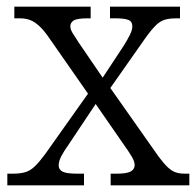

<svg xmlns="http://www.w3.org/2000/svg" viewBox="-20 -556 589 576"><path d="M2 0V-35H18Q41 -35 56 -39.5Q71 -44 84.5 -57Q98 -70 115 -93L244 -275L122 -450Q108 -469 95.5 -480Q83 -491 70 -496Q57 -501 40 -501H23V-536H252V-501H243Q211 -501 201 -494.5Q191 -488 191 -477Q191 -468 198 -456.5Q205 -445 217 -427L288 -323L350 -417Q362 -436 369.5 -451Q377 -466 377 -477Q377 -492 364.5 -496.5Q352 -501 327 -501H310V-536H520V-501H509Q489 -501 475 -497Q461 -493 448 -480.5Q435 -468 417 -443L311 -292L456 -86Q471 -66 483 -54.5Q495 -43 507 -39Q519 -35 534 -35H548V0H312V-35H330Q360 -35 372 -41.5Q384 -48 384 -61Q384 -71 376 -85Q368 -99 348 -127L267 -244L185 -121Q174 -106 165 -89.5Q156 -73 156 -60Q156 -47 168 -41Q180 -35 212 -35H232V0Z"/></svg>

Font: Noto Serif Tibetan Light
Style: Regular
Weight: 300
Version: Version 2.103